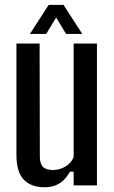

<svg xmlns="http://www.w3.org/2000/svg" viewBox="-20 -784 484 812"><path d="M169.5 8Q111.5 8 80.5 -24.2Q49.5 -56.5 49.5 -129.5V-600H147.5L148.5 -121.5Q148.5 -92 161.5 -78.5Q174.5 -65 203.5 -65Q232 -65 256.5 -79.5Q281 -94 291.5 -119.5V-600H390V0H291.5V-58H276Q256.5 -23 230.2 -7.5Q204 8 169.5 8ZM106.5 -640.5 186 -763.5H248.5L328 -640.5H259.5L217.5 -710L175.5 -640.5Z"/></svg>

Font: Big Shoulders Text Thin SemiBold
Style: Regular
Weight: 600
Version: Version 2.002